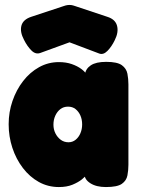

<svg xmlns="http://www.w3.org/2000/svg" viewBox="-20 -749 569 776"><path d="M408 7Q369 7 345 -8.5Q321 -24 322 -45H331Q326 -36 311 -24Q296 -12 273 -2.5Q250 7 218 7Q174 7 137 -13.5Q100 -34 72.5 -70Q45 -106 30 -151.5Q15 -197 15 -247Q15 -296 30.5 -341Q46 -386 73.5 -421.5Q101 -457 138 -477.5Q175 -498 218 -498Q247 -498 270 -490Q293 -482 309 -470Q325 -458 330 -447H323Q326 -471 347 -485Q368 -499 409 -499Q454 -499 472.5 -485.5Q491 -472 495 -451Q499 -430 499 -408V-83Q499 -61 495 -40Q491 -19 472.5 -6Q454 7 408 7ZM257 -174Q273 -174 285.5 -184Q298 -194 305 -210.5Q312 -227 312 -246Q312 -266 305 -282Q298 -298 285.5 -308Q273 -318 255 -318Q237 -318 224 -308Q211 -298 203.5 -281.5Q196 -265 196 -245Q196 -226 204 -210Q212 -194 225.5 -184Q239 -174 257 -174ZM261 -729Q269 -729 275.5 -727Q282 -725 285 -724L414 -681Q446 -671 453 -645Q460 -619 444 -587Q431 -560 414 -543Q397 -526 380 -533L261 -578L143 -535Q124 -528 107 -545Q90 -562 77 -588Q60 -620 66.5 -645Q73 -670 106 -681L236 -724Q238 -725 245.5 -727Q253 -729 261 -729Z"/></svg>

Font: Fredoka SemiCondensed
Style: Bold
Weight: 700
Width: 4
Designer: Ben Nathan
Foundry: Milena B. Brandão, Ben Nathan
Version: Version 2.001